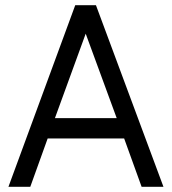

<svg xmlns="http://www.w3.org/2000/svg" viewBox="-20 -720 662 740"><path d="M191.7 -264.7 310.3 -590.2 429.8 -264.7ZM163.7 -186.3H458.5L525.8 0H610L349.8 -700H270L12.5 0H96.7Z"/></svg>

Font: Unageo Variable
Style: Regular
Weight: 300
Designer: Richard Sepsi
Foundry: Richard Sepsi
Version: Version 2.200